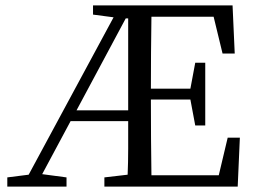

<svg xmlns="http://www.w3.org/2000/svg" viewBox="-20 -690 944 710"><path d="M803 -492 770 -628H540Q539 -564 538.5 -495.5Q538 -427 538 -362H684L702 -458H739V-226H702L684 -322H538V-320Q538 -248 538.5 -177.5Q539 -107 540 -42H789L822 -181H867L859 0H366V-34L452 -44Q454 -90 454 -140Q454 -190 454 -242H241L136 -46L226 -34V0H7V-34L86 -44L400 -626L324 -636V-670H840L848 -492ZM263 -282H454V-622H445Z"/></svg>

Font: Source Serif 4 Subhead
Style: Regular
Weight: 400
Designer: Frank Grießhammer
Foundry: Adobe Systems Incorporated
Version: Version 4.004;hotconv 1.0.117;makeotfexe 2.5.65602